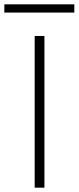

<svg xmlns="http://www.w3.org/2000/svg" viewBox="-92 -866 363 886"><path d="M68 0V-700H113V0ZM-72 -808V-846H251V-808Z"/></svg>

Font: DM Sans 28pt ExtraLight
Style: Regular
Weight: 250
Version: Version 4.004;gftools[0.9.30]